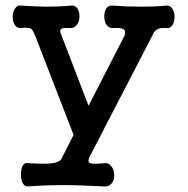

<svg xmlns="http://www.w3.org/2000/svg" viewBox="-20 -543 687 702"><path d="M108.4 -413.1 249 -49.8 205.1 37.1Q197.3 51.8 163.1 54.7Q144.5 56.6 104.5 54.7L82 53.7Q70.3 50.8 62.5 63.5Q56.6 76.2 56.6 94.7Q56.6 113.3 62.5 126Q70.3 139.6 82 138.7Q143.6 133.8 208 133.8Q273.4 133.8 361.3 138.7Q379.9 139.6 389.6 126Q398.4 114.3 397.5 94.7Q396.5 76.2 386.7 64.5Q376 50.8 361.3 53.7Q319.3 57.6 309.6 53.7Q297.9 48.8 308.6 28.3L537.1 -413.1Q543 -429.7 554.7 -435.5Q566.4 -442.4 587.9 -440.4Q601.6 -438.5 610.4 -451.2Q618.2 -462.9 618.2 -481.4Q618.2 -499 610.4 -510.7Q601.6 -524.4 587.9 -522.5Q551.8 -518.6 497.1 -518.6Q441.4 -518.6 391.6 -522.5Q377 -524.4 368.2 -511.7Q361.3 -500 361.3 -483.4Q361.3 -465.8 368.2 -454.1Q377 -440.4 391.6 -440.4Q420.9 -442.4 430.7 -436.5Q441.4 -429.7 435.5 -413.1L303.7 -156.2L205.1 -413.1Q196.3 -431.6 204.1 -437.5Q210.9 -442.4 238.3 -440.4Q252.9 -440.4 262.7 -454.1Q270.5 -465.8 270.5 -483.4Q270.5 -501 262.7 -512.7Q252.9 -525.4 238.3 -522.5Q201.2 -518.6 146.5 -518.6Q104.5 -519.5 55.7 -522.5Q42 -524.4 34.2 -510.7Q26.4 -499 26.4 -481.4Q26.4 -464.8 33.2 -453.1Q41 -439.5 55.7 -440.4Q84 -443.4 92.8 -438.5Q99.6 -434.6 107.4 -414.1Z"/></svg>

Font: Gungsuh
Style: Regular
Weight: 400
Version: Version 2.21